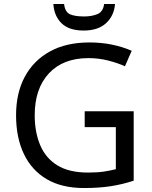

<svg xmlns="http://www.w3.org/2000/svg" viewBox="-20 -938 768 968"><path d="M407 -377H654V-27Q596 -8 537 1Q478 10 403 10Q292 10 216 -34.5Q140 -79 100.5 -161.5Q61 -244 61 -357Q61 -469 105 -551Q149 -633 231.5 -678.5Q314 -724 431 -724Q491 -724 544.5 -713Q598 -702 644 -682L610 -604Q572 -621 524.5 -633Q477 -645 426 -645Q298 -645 226.5 -568Q155 -491 155 -357Q155 -272 182.5 -206.5Q210 -141 269 -104.5Q328 -68 424 -68Q471 -68 504 -73Q537 -78 564 -85V-297H407ZM560 -918Q555 -858 514.5 -821Q474 -784 402 -784Q328 -784 290.5 -820.5Q253 -857 249 -918H303Q308 -877 333 -866Q358 -855 404 -855Q443 -855 471.5 -867Q500 -879 505 -918Z"/></svg>

Font: Noto Sans Tagbanwa
Style: Regular
Weight: 400
Designer: Monotype Design Team
Foundry: Monotype Imaging Inc.
Version: Version 2.001; ttfautohint (v1.8.4.7-5d5b)